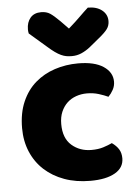

<svg xmlns="http://www.w3.org/2000/svg" viewBox="-54 -782 601 839"><g transform="rotate(-5 247.0 -362.5)"><path d="M326 -367Q301 -367 278.5 -359Q256 -351 239.5 -335.5Q223 -320 213 -297Q203 -274 203 -243Q203 -181 238.5 -150Q274 -119 325 -119Q355 -119 377 -126Q399 -133 416 -141Q436 -127 446 -110.5Q456 -94 456 -71Q456 -30 417 -7.5Q378 15 309 15Q246 15 195 -3.5Q144 -22 107.5 -55.5Q71 -89 51 -136Q31 -183 31 -240Q31 -306 52.5 -355.5Q74 -405 111 -437Q148 -469 196.5 -485Q245 -501 299 -501Q371 -501 410 -475Q449 -449 449 -408Q449 -389 440 -372.5Q431 -356 419 -344Q402 -352 378 -359.5Q354 -367 326 -367ZM273 -656Q306 -685 325 -704Q344 -723 363 -740Q402 -740 425 -721.5Q448 -703 448 -674Q448 -654 437 -639Q426 -624 400 -603L355 -566Q337 -552 317.5 -543.5Q298 -535 276 -535Q262 -535 251 -537Q240 -539 228 -544.5Q216 -550 202 -560Q188 -570 170 -586L96 -650Q95 -655 94.5 -659Q94 -663 94 -668Q94 -699 110.5 -718.5Q127 -738 158 -738Q181 -738 197 -727.5Q213 -717 239 -691Z"/></g></svg>

Font: Baloo Bhaijaan
Style: Regular
Weight: 400
Designer: Devika Bhansali and Ek Type
Foundry: Ek Type
Version: Version 1.443;PS 1.000;hotconv 16.6.51;makeotf.lib2.5.65220;